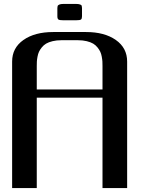

<svg xmlns="http://www.w3.org/2000/svg" viewBox="-20 -954 748 974"><path d="M396 -913.6V-871.6Q396 -859.4 391.1 -855.2Q386.2 -851.1 364.7 -851.1H302.2Q281.2 -851.1 276.1 -855.2Q271 -859.4 271 -871.6V-913.6Q271.5 -920.9 272.5 -924.1Q273.4 -927.2 280.5 -930.7Q287.6 -934.1 302.2 -934.1H364.7Q379.4 -934.1 386.5 -931.2Q393.6 -928.2 394.5 -925Q395.5 -921.9 396 -913.6ZM416.5 -791.5Q510.3 -791.5 567.6 -751.2Q625 -710.9 625 -641.6V0H500V-458.5H166.5V0Q166.5 0 41.5 0V-641.6Q41.5 -710.9 98.9 -751.2Q156.2 -791.5 250 -791.5ZM500 -500V-618.7Q500 -631.8 499.5 -641.6Q499 -651.4 496.3 -666Q493.7 -680.7 488.8 -691.2Q483.9 -701.7 474.6 -713.4Q465.3 -725.1 452.6 -732.7Q439.9 -740.2 419.9 -745.1Q399.9 -750 375 -750H291.5Q266.6 -750 246.6 -745.1Q226.6 -740.2 213.9 -732.7Q201.2 -725.1 191.9 -713.4Q182.6 -701.7 177.7 -691.2Q172.9 -680.7 170.2 -666Q167.5 -651.4 167 -641.6Q166.5 -631.8 166.5 -618.7V-500Z"/></svg>

Font: Gputeks
Style: Bold
Weight: 600
Width: 8
Version: Version 0.9